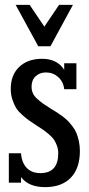

<svg xmlns="http://www.w3.org/2000/svg" viewBox="-20 -746 364 784"><path d="M277.8 -726.1 186 -557.1H136.2L43.9 -726.1H101.1L161.1 -637.2L221.2 -726.1ZM186 -303.2Q202.1 -293.5 210.4 -288.3Q218.8 -283.2 233.6 -272.2Q248.5 -261.2 256.8 -252.7Q265.1 -244.1 275.9 -230.2Q286.6 -216.3 292.2 -202.4Q297.9 -188.5 302 -169.7Q306.2 -150.9 306.2 -129.9Q306.2 -58.6 269 -20.3Q231.9 18.1 164.1 18.1Q96.7 18.1 65.9 -22.9V0H16.1V-120.1H65.9Q68.8 -81.1 89.4 -60.1Q109.9 -39.1 145 -39.1Q217.8 -39.1 217.8 -120.1Q217.8 -136.7 212.4 -151.4Q207 -166 200.4 -175.8Q193.8 -185.5 179.4 -197.8Q165 -210 156.5 -215.8Q147.9 -221.7 128.9 -233.9Q108.9 -247.1 98.4 -254.4Q87.9 -261.7 71 -276.6Q54.2 -291.5 45.9 -304.9Q37.6 -318.4 30.8 -338.9Q23.9 -359.4 23.9 -382.8Q23.9 -439.9 58.6 -472.9Q93.3 -505.9 151.9 -505.9Q213.4 -505.9 242.2 -460.9V-487.8H292V-381.8H242.2Q238.8 -412.6 217.5 -431.4Q196.3 -450.2 168 -450.2Q142.1 -450.2 125.5 -434.6Q108.9 -418.9 108.9 -392.1Q108.9 -377.4 114.3 -365.2Q119.6 -353 133.1 -341.3Q146.5 -329.6 155.8 -323Q165 -316.4 186 -303.2Z"/></svg>

Font: Margherita Semibold
Style: Regular
Weight: 600
Designer: James Puckett
Foundry: Dunwich Type Founders
Version: Version 1.008;hotconv 1.0.109;makeotfexe 2.5.65596